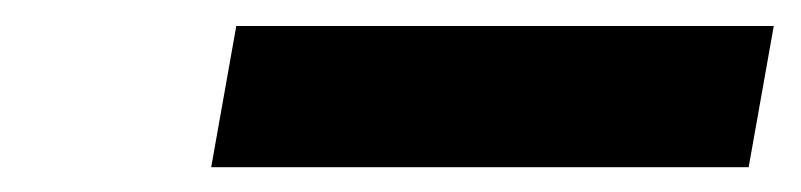

<svg xmlns="http://www.w3.org/2000/svg" viewBox="-20 -740 626 150"><path d="M145 -609.4H564.9L584.5 -719.7H164.6Z"/></svg>

Font: Cascadia Mono PL SemiBold
Style: Italic
Weight: 600
Italic angle: -10°
Monospace: yes
Designer: Aaron Bell
Foundry: Saja Typeworks
Version: Version 2404.023